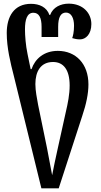

<svg xmlns="http://www.w3.org/2000/svg" viewBox="-20 -793 555 1053"><path d="M207 240H302L431 -157C453 -222 465 -280 465 -330C465 -443 396 -514 297 -514C221 -514 172 -470 153 -414H148L131 -497C121 -544 117 -598 117 -632C117 -685 128 -723 163 -723C194 -723 208 -696 208 -646V-590H299V-646C299 -698 313 -724 342 -724C370 -724 386 -695 386 -652C386 -617 380 -595 376 -584C388 -580 403 -577 419 -577C450 -577 481 -605 481 -661C481 -721 435 -773 357 -773C313 -773 271 -754 255 -711H251C236 -754 196 -772 150 -772C57 -772 17 -702 17 -612C17 -531 37 -450 56 -376ZM266 168C259 131 248 74 238 20L189 -218C183 -252 174 -294 174 -332C174 -401 203 -453 271 -453C327 -453 362 -412 362 -324C362 -275 352 -226 341 -179L297 20C285 73 273 131 266 168Z"/></svg>

Font: Noto Serif Georgian Condensed Medium
Style: Regular
Weight: 500
Width: 3
Designer: Monotype Design Team, Akaki Razmadze
Foundry: Google LLC
Version: Version 2.003